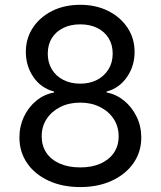

<svg xmlns="http://www.w3.org/2000/svg" viewBox="-20 -757 659 787"><path d="M309.1 9.8Q235.4 9.8 179 -16.4Q122.6 -42.5 91.1 -88.4Q59.6 -134.3 59.6 -193.4Q59.6 -239.3 78.1 -278.6Q96.7 -317.9 128.9 -344.2Q161.1 -370.6 201.7 -377.9V-381.8Q148.4 -395.5 117.2 -440.9Q85.9 -486.3 85.9 -543.9Q85.9 -599.6 114.7 -643.3Q143.6 -687 193.8 -712.2Q244.1 -737.3 309.1 -737.3Q373 -737.3 423.3 -712.2Q473.6 -687 502.7 -643.3Q531.7 -599.6 531.7 -543.9Q531.7 -486.3 500.2 -440.9Q468.8 -395.5 417 -381.8V-377.9Q456.5 -370.6 488.8 -344.2Q521 -317.9 540 -278.6Q559.1 -239.3 559.1 -193.4Q559.1 -134.3 527.1 -88.4Q495.1 -42.5 438.7 -16.4Q382.3 9.8 309.1 9.8ZM309.1 -70.8Q357.4 -70.8 392.6 -86.7Q427.7 -102.5 447 -131.1Q466.3 -159.7 466.3 -198.2Q466.3 -238.8 445.8 -269.8Q425.3 -300.8 389.6 -318.6Q354 -336.4 309.1 -336.4Q263.2 -336.4 227.5 -318.6Q191.9 -300.8 171.4 -269.8Q150.9 -238.8 150.9 -198.2Q150.9 -159.7 169.9 -131.1Q189 -102.5 224.6 -86.7Q260.3 -70.8 309.1 -70.8ZM309.1 -414.1Q347.7 -414.1 377.4 -429.4Q407.2 -444.8 424.6 -472.7Q441.9 -500.5 441.9 -537.1Q441.9 -573.7 425.3 -600.6Q408.7 -627.4 378.7 -642.3Q348.6 -657.2 309.1 -657.2Q269 -657.2 239 -642.3Q209 -627.4 192.4 -600.6Q175.8 -573.7 175.8 -537.1Q175.8 -500.5 192.6 -472.7Q209.5 -444.8 239.7 -429.4Q270 -414.1 309.1 -414.1Z"/></svg>

Font: Adwaita Sans
Style: Regular
Weight: 400
Designer: Rasmus Andersson
Foundry: rsms
Version: Version 4.001;git-9221beed3